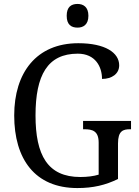

<svg xmlns="http://www.w3.org/2000/svg" viewBox="-20 -943 703 973"><path d="M373 -803C402 -803 428 -818 428 -863C428 -908 402 -923 373 -923C341 -923 318 -908 318 -863C318 -818 341 -803 373 -803ZM372 10C452 10 515 -5 578 -36V-216C578 -280 604 -288 639 -288H644V-330H401V-288H407C448 -288 480 -280 480 -220V-58C455 -50 421 -46 387 -46C221 -46 160 -157 160 -358C160 -562 221 -671 374 -671C464 -671 497 -604 497 -543C547 -543 584 -569 584 -612C584 -676 513 -724 377 -724C164 -724 52 -574 52 -358C52 -137 157 10 372 10Z"/></svg>

Font: Noto Serif Georgian SemiCondensed
Style: Regular
Weight: 400
Width: 4
Designer: Monotype Design Team, Akaki Razmadze
Foundry: Google LLC
Version: Version 2.003